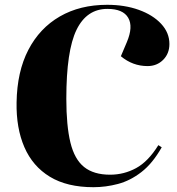

<svg xmlns="http://www.w3.org/2000/svg" viewBox="-20 -765 736 799"><path d="M508 -590Q535 -654 513.5 -691Q492 -728 427 -728Q341 -728 298.5 -641Q256 -554 256 -354Q256 -242 273 -172Q290 -102 330 -70Q370 -38 438 -38Q496 -38 546.5 -65.5Q597 -93 639 -161L653 -152Q615 -85 568.5 -49Q522 -13 471 0.5Q420 14 369 14Q259 14 187.5 -29.5Q116 -73 81.5 -152.5Q47 -232 49 -339Q51 -467 98 -557.5Q145 -648 229 -696.5Q313 -745 426 -745Q499 -745 557.5 -724Q616 -703 650.5 -666Q685 -629 685 -582Q685 -542 659 -516Q633 -490 594 -490Q532 -490 483 -531Z"/></svg>

Font: Literata 72pt ExtraBold
Style: Italic
Weight: 800
Italic angle: -2°
Designer: Latin by Veronika Burian and Jose Scaglione. Greek by Irene Vlachou. Cyrillic by Vera Evstafieva
Foundry: TypeTogether
Version: Version 3.002